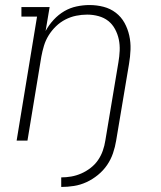

<svg xmlns="http://www.w3.org/2000/svg" viewBox="-20 -558 640 762"><path d="M223 184V146Q243 146 263 142.5Q283 139 302.5 130.5Q322 122 339.5 108.5Q357 95 369 77.5Q381 60 388 40Q395 20 398 0Q411 -78 424 -155.5Q437 -233 450 -311Q454 -334 455 -357Q456 -380 451.5 -401.5Q447 -423 436.5 -442.5Q426 -462 409.5 -475Q393 -488 371 -494Q349 -500 326 -500Q304 -500 282 -495.5Q260 -491 239.5 -480.5Q219 -470 202 -453.5Q185 -437 173 -417.5Q161 -398 154.5 -376.5Q148 -355 144 -333L89 0H46L127 -492H65V-530H177L161 -435Q174 -459 193 -479.5Q212 -500 235 -513.5Q258 -527 284 -532.5Q310 -538 335 -538Q364 -538 391 -531Q418 -524 439.5 -507.5Q461 -491 474 -467.5Q487 -444 493 -417Q499 -390 498 -361.5Q497 -333 492 -304L441 0Q437 25 428.5 50Q420 75 405 97Q390 119 368.5 136.5Q347 154 323 165Q299 176 273.5 180Q248 184 223 184Z"/></svg>

Font: Iosevka Slab XLtEx
Style: Italic
Weight: 200
Width: 7
Italic angle: -9°
Monospace: yes
Designer: Belleve Invis
Foundry: Belleve Invis
Version: Version 11.1.0; ttfautohint (v1.8.3)